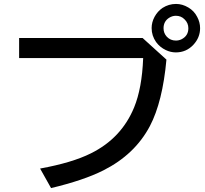

<svg xmlns="http://www.w3.org/2000/svg" viewBox="-20 -895 1039 975"><path d="M77.1 -702.1H704.1L825.2 -592.3Q805.7 -377.9 741.2 -254.9Q665 -110.4 504.9 -29.8Q405.3 20.5 239.3 60.1L183.6 -39.1Q346.7 -68.8 441.4 -116.2Q596.7 -192.9 661.1 -349.6Q701.2 -447.3 707 -600.1H77.1ZM874 -875Q906.2 -875 936.5 -856.9Q965.8 -839.8 981.4 -809.1Q996.1 -781.7 996.1 -752Q996.1 -704.1 961.9 -667.5Q925.8 -628.9 873 -628.9Q846.7 -628.9 822.3 -640.6Q792 -654.8 772.5 -681.6Q750 -713.9 750 -752.4Q750 -782.2 765.1 -810.1Q780.3 -837.9 805.7 -855Q836.9 -875 874 -875ZM873 -814.9Q855.5 -814.9 838.9 -804.7Q810.5 -786.6 810.5 -751.5Q810.5 -726.6 827.1 -708.5Q845.7 -689 873 -689Q888.7 -689 902.3 -695.8Q936.5 -713.4 936.5 -751.5Q936.5 -778.3 917 -796.9Q899.4 -814.9 873 -814.9Z"/></svg>

Font: UDEV Gothic 35
Style: Bold
Weight: 700
Version: v2.1.0; ttfautohint (v1.8.4.7-5d5b-dirty) -l 6 -r 45 -G 200 